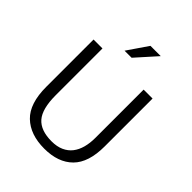

<svg xmlns="http://www.w3.org/2000/svg" viewBox="-235 -960 1095 1095"><g transform="rotate(45 313.0 -412.5)"><path d="M75 -630H147V-253Q147 -143 187.5 -96.5Q228 -50 316 -50Q359 -50 390 -64Q421 -78 440.5 -103Q460 -128 469.5 -163Q479 -198 479 -241V-630H551V-244Q551 -114 489.5 -52.5Q428 9 316 9Q203 9 139 -52.5Q75 -114 75 -249ZM302 -710H245L330 -834H413Z"/></g></svg>

Font: Mukta Vaani Light
Style: Regular
Weight: 300
Designer: Noopur Datye, Girish Dalvi, Yashodeep Gholap, Pallavi Karambelkar
Foundry: Ek Type
Version: Version 2.538;PS 1.000;hotconv 16.6.51;makeotf.lib2.5.65220;